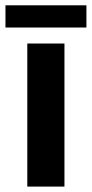

<svg xmlns="http://www.w3.org/2000/svg" viewBox="-30 -689 339 709"><path d="M70.8 0V-528.3H208V0ZM-9.8 -669.4H289.1V-587.4H-9.8Z"/></svg>

Font: Liberation Sans
Style: Bold
Weight: 700
Designer: Steve Matteson
Foundry: Ascender Corporation
Version: Version 2.1.5